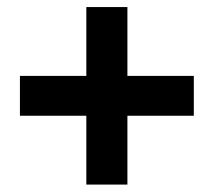

<svg xmlns="http://www.w3.org/2000/svg" viewBox="-20 -602 590 530"><path d="M218.3 -92.5V-282.5H35V-392.5H218.3V-582.5H331.7V-392.5H515V-282.5H331.7V-92.5Z"/></svg>

Font: Funnel Sans Light
Style: Bold
Weight: 700
Version: Version 1.000